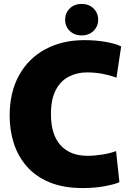

<svg xmlns="http://www.w3.org/2000/svg" viewBox="-20 -944 660 976"><path d="M401 12Q301 12 230 -18Q159 -48 114.5 -100Q70 -152 49.5 -218Q29 -284 29 -355Q29 -475 77 -561.5Q125 -648 211 -694Q297 -740 409 -740Q467 -740 517.5 -731Q568 -722 596 -708L572 -549Q541 -561 502.5 -568.5Q464 -576 422 -576Q372 -576 330 -554.5Q288 -533 263.5 -486.5Q239 -440 239 -364Q239 -259 288 -205.5Q337 -152 425 -152Q461 -152 501 -158.5Q541 -165 570 -176L587 -18Q563 -7 512 2.5Q461 12 401 12ZM395 -764Q358 -764 334.5 -787Q311 -810 311 -844Q311 -878 334.5 -901Q358 -924 395 -924Q432 -924 455.5 -901Q479 -878 479 -844Q479 -810 455.5 -787Q432 -764 395 -764Z"/></svg>

Font: Murecho Black
Style: Regular
Weight: 900
Designer: Neil Summerour
Foundry: Positype
Version: Version 1.010; ttfautohint (v1.8.3)